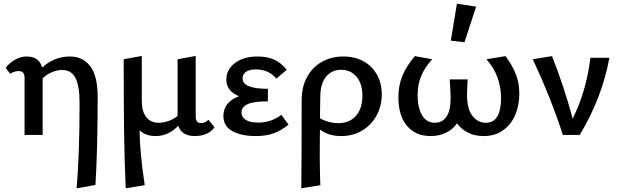

<svg xmlns="http://www.w3.org/2000/svg" viewBox="-20 -731 3355 1040"><path d="M509 -207Q509 75 497 271L395 289Q411 102 411 -172Q411 -268 388 -310Q365 -352 318 -352Q290 -352 261.5 -340Q233 -328 211 -307V0H113V-310Q113 -346 82 -346Q57 -346 35 -331L11 -364Q33 -392 63 -408.5Q93 -425 124 -425Q193 -425 208 -365Q274 -425 359 -425Q429 -425 469 -372Q509 -319 509 -207Z M1142 -42Q1128 -20 1099.5 -7Q1071 6 1036 6Q963 6 946 -50Q892 6 823 6Q770 6 736 -25Q737 95 764 272L661 289Q654 134 652 -21.5Q650 -177 650 -410L748 -428V-183Q748 -128 772 -97Q796 -66 840 -66Q865 -66 892.5 -75.5Q920 -85 942 -103V-410L1040 -428V-100Q1040 -64 1070 -64Q1080 -64 1090.5 -69Q1101 -74 1109 -82Z M1543 -56Q1505 -25 1464 -9.5Q1423 6 1365 6Q1288 6 1239 -20.5Q1190 -47 1190 -103Q1190 -141 1212 -168Q1234 -195 1275 -210Q1206 -237 1206 -300Q1206 -354 1252.5 -389.5Q1299 -425 1376 -425Q1426 -425 1464 -408.5Q1502 -392 1533 -353L1477 -305Q1436 -355 1365 -355Q1331 -355 1312.5 -342Q1294 -329 1294 -306Q1294 -250 1431 -250V-182Q1353 -182 1320.5 -166.5Q1288 -151 1288 -122Q1288 -97 1311 -82Q1334 -67 1378 -67Q1449 -67 1504 -109Z M2048 -220Q2048 -157 2019.5 -105Q1991 -53 1941 -23.5Q1891 6 1829 6Q1759 6 1713 -29Q1712 21 1712 103Q1712 182 1715 272L1612 289Q1614 124 1614 -189Q1614 -260 1643 -313.5Q1672 -367 1723.5 -396Q1775 -425 1840 -425Q1902 -425 1949 -399Q1996 -373 2022 -326.5Q2048 -280 2048 -220ZM1943 -212Q1943 -278 1911 -315.5Q1879 -353 1828 -353Q1776 -353 1745.5 -314.5Q1715 -276 1715 -208L1713 -91Q1731 -79 1758.5 -71.5Q1786 -64 1812 -64Q1874 -64 1908.5 -104Q1943 -144 1943 -212Z M2496 -502 2422 -511 2455 -711 2559 -695ZM2793 -223Q2793 -161 2771 -109Q2749 -57 2705.5 -25.5Q2662 6 2600 6Q2553 6 2516 -12Q2479 -30 2456 -63Q2432 -29 2394.5 -11.5Q2357 6 2313 6Q2231 6 2184.5 -49.5Q2138 -105 2138 -203Q2138 -269 2160 -321.5Q2182 -374 2227 -427L2321 -410Q2281 -366 2261.5 -319.5Q2242 -273 2242 -215Q2242 -149 2266 -107.5Q2290 -66 2336 -66Q2376 -66 2398.5 -99Q2421 -132 2421 -202Q2421 -221 2420 -231L2416 -301H2513L2510 -236Q2507 -146 2537 -106Q2567 -66 2611 -66Q2654 -66 2674 -101Q2694 -136 2694 -198Q2694 -321 2615 -410L2718 -427Q2753 -381 2773 -332Q2793 -283 2793 -223Z M3281 -418Q3240 -198 3120 0H3029Q2966 -195 2866 -410L2970 -427Q3036 -261 3082 -88Q3157 -240 3178 -418Z"/></svg>

Font: Ysabeau Infant Semibold
Style: Regular
Weight: 600
Designer: Christian Thalmann (Catharsis Fonts)
Version: Version 0.003